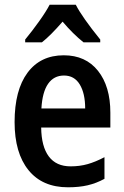

<svg xmlns="http://www.w3.org/2000/svg" viewBox="-20 -786 528 816"><path d="M449 -307V-244H155Q156 -163 187.5 -121Q219 -79 280 -79Q319 -79 352.5 -88.5Q386 -98 424 -118V-26Q389 -7 352.5 1.5Q316 10 269 10Q160 10 101 -63Q42 -136 42 -267Q42 -403 97 -477Q152 -551 251 -551Q344 -551 396.5 -485Q449 -419 449 -307ZM156 -325H342Q342 -389 319 -427Q296 -465 252 -465Q209 -465 184.5 -430Q160 -395 156 -325ZM406 -618V-606H335Q290 -642 246 -694Q195 -635 158 -606H87V-618Q116 -653 146 -695Q176 -737 191 -766H302Q329 -713 406 -618Z"/></svg>

Font: Noto Sans Display Medium Narrow
Style: Regular
Weight: 500
Width: 4
Designer: Monotype Design team
Foundry: Monotype Imaging Inc.
Version: Version 1.000